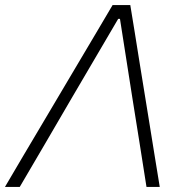

<svg xmlns="http://www.w3.org/2000/svg" viewBox="-38 -733 734 753"><path d="M-18.5 0Q15.5 -58 53 -121.5Q90.5 -184.5 124.5 -242L270 -487.5Q308.5 -552.5 340 -605.5Q371.5 -658.5 403.5 -713H473Q482 -658.5 490.5 -605.8Q499 -553 509.5 -487L549.5 -240.5Q559 -181.5 569 -119.5Q579 -57 588.5 0H536.5Q523 -85 509 -174.5Q494.5 -264 481.5 -346.5L432.5 -659H425.5L243 -348Q195.5 -266.5 141.5 -174L39.5 0Z"/></svg>

Font: Heraclito ExtraLight
Style: Italic
Weight: 200
Italic angle: -12°
Designer: Kostas Bartsokas (font) & Cristiano Sobral (main changes)
Foundry: Kostas Bartsokas (font) & Cristiano Sobral (main changes)
Version: Version 1.00;July 8, 2020;FontCreator 13.0.0.2655 64-bit